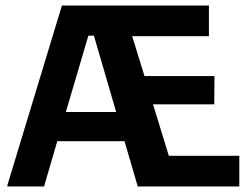

<svg xmlns="http://www.w3.org/2000/svg" viewBox="-20 -670 890 690"><path d="M138.3 0 185.8 -162.5H427.5L475 0H840V-110H586.7L530 -295H750L750.8 -396.7H499.2L455 -540H730.8V-650H202.5L6.7 -5V0ZM297.5 -541.7H317.5L397.5 -267.5H216.7Z"/></svg>

Font: Familjen Grotesk
Style: Bold
Weight: 700
Designer: Anders Wikstroem, Jonas Baeckman, Matilda Gysing, Kristian Moeller
Foundry: Familjen STHLM AB
Version: Version 2.000